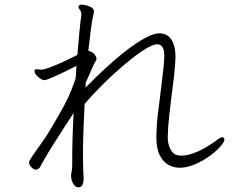

<svg xmlns="http://www.w3.org/2000/svg" viewBox="-20 -761 1040 824"><path d="M700 -173Q700 -144 710 -124Q720 -104 732 -98Q745 -93 758 -93Q782 -93 810.5 -103.5Q839 -114 866.5 -130.5Q894 -147 915 -163Q919 -166 924.5 -169Q930 -172 934 -172Q936 -172 940 -170Q943 -167 943 -162Q943 -152 925.5 -132Q908 -112 879 -91Q850 -70 816 -55.5Q782 -41 750 -41Q727 -41 704 -53Q681 -65 666 -94Q651 -123 651 -174V-178Q652 -227 657.5 -272Q663 -317 667 -347Q673 -400 678.5 -442.5Q684 -485 685 -516V-521Q685 -548 677 -559.5Q669 -571 655 -571H653Q633 -570 595.5 -545.5Q558 -521 512.5 -482.5Q467 -444 422.5 -400Q378 -356 343 -315Q340 -256 338 -198.5Q336 -141 336 -93Q336 -77 336.5 -62.5Q337 -48 337 -34Q337 -24 338 -15.5Q339 -7 339 4V11Q338 23 333.5 33Q329 43 315 43Q302 42 293.5 26Q285 10 285 -6V-8Q286 -20 288 -28Q290 -36 290 -59V-86Q290 -123 291.5 -172.5Q293 -222 296 -276Q275 -244 248 -202.5Q221 -161 195.5 -120Q170 -79 153 -46Q146 -33 132 -33Q125 -33 115 -43Q105 -53 105 -64Q105 -71 109 -76Q131 -110 156 -144Q181 -178 209 -227Q223 -252 238.5 -278Q254 -304 270.5 -338.5Q287 -373 304 -422Q306 -436 306.5 -450.5Q307 -465 308 -478Q284 -466 254 -451.5Q224 -437 200.5 -427Q177 -417 172 -417Q159 -417 143.5 -431Q128 -445 128 -455Q128 -457 129.5 -460.5Q131 -464 136 -464Q140 -464 145 -463Q150 -462 157 -462Q167 -462 186.5 -469Q206 -476 229.5 -486Q253 -496 275 -507Q297 -518 312 -525Q317 -581 321 -625.5Q325 -670 329 -694V-699Q329 -711 323 -718.5Q317 -726 317 -732Q317 -733 317.5 -733.5Q318 -734 318 -735Q320 -741 331 -741Q345 -741 364 -733.5Q383 -726 383 -713V-709Q376 -680 371 -642.5Q366 -605 359 -543Q376 -539 385 -528.5Q394 -518 394 -509Q394 -503 392 -501Q385 -492 374 -465.5Q363 -439 348 -407Q348 -402 347.5 -396.5Q347 -391 347 -385Q389 -428 434 -469.5Q479 -511 522.5 -544.5Q566 -578 603 -598Q640 -618 664 -618H666Q700 -617 716.5 -589.5Q733 -562 733 -521V-510Q731 -470 726 -426Q721 -382 716 -347Q711 -307 706 -262Q701 -217 700 -176Z"/></svg>

Font: Moon Stars Kai HW Light
Style: Regular
Weight: 300
Designer: GuiWonder
Version: Version 1.101